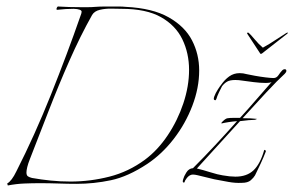

<svg xmlns="http://www.w3.org/2000/svg" viewBox="-20 -554 902 588"><path d="M857 -453Q861 -455 861.5 -454Q862 -453 860 -451L782 -390Q779 -388 777 -390L737 -451Q736 -453 738 -454Q740 -455 742 -453Q747 -449 759.5 -434Q772 -419 785 -408Q805 -419 827.5 -434Q850 -449 857 -453ZM4 14 2 8Q16 0 30 -29Q86 -139 136 -264Q186 -389 226 -504Q228 -509 229 -512.5Q230 -516 230 -518Q230 -526 206 -527Q182 -527 155 -524Q153 -524 153 -526Q153 -529 155 -532Q157 -535 159 -534Q175 -533 192 -532.5Q209 -532 227 -532Q238 -532 249.5 -532Q261 -532 272 -533Q286 -534 299.5 -534Q313 -534 326 -534Q336 -534 345.5 -534Q355 -534 365 -533Q447 -529 496.5 -501Q546 -473 568 -430.5Q590 -388 590 -338Q590 -285 569 -230Q548 -175 512 -128.5Q476 -82 431 -52Q372 -13 319.5 -2Q267 9 215 9Q187 9 159 8Q131 7 102 7Q79 7 54.5 8Q30 9 4 14ZM196 2Q256 2 315 -13Q374 -28 424 -65Q463 -94 493.5 -139.5Q524 -185 541.5 -237.5Q559 -290 559 -340Q559 -391 538.5 -433.5Q518 -476 473 -501.5Q428 -527 352 -527Q341 -527 322 -527.5Q303 -528 286 -524Q269 -520 262 -508Q226 -444 192.5 -368Q159 -292 129 -214.5Q99 -137 72 -68Q66 -53 63.5 -42.5Q61 -32 61 -26Q61 -17 65.5 -14Q70 -11 78 -9Q106 -4 135.5 -1Q165 2 196 2ZM720 6Q701 7 679 3Q657 -1 636 -5Q631 -6 615.5 -10Q600 -14 584.5 -17.5Q569 -21 564 -18Q558 -16 552 -8.5Q546 -1 545 4Q545 5 543 5Q537 5 542 -8Q543 -13 550.5 -25.5Q558 -38 571 -39Q606 -74 639.5 -110Q673 -146 706 -183Q693 -182 680 -180Q667 -178 659 -176Q658 -176 658 -177Q658 -179 665.5 -185.5Q673 -192 678 -192Q684 -193 694 -193Q704 -193 715 -193Q740 -220 763.5 -247.5Q787 -275 812 -303Q808 -300 793 -300Q777 -300 757 -302.5Q737 -305 723 -307Q717 -308 711.5 -308.5Q706 -309 701 -309Q684 -309 675.5 -304Q667 -299 660 -290Q658 -287 651 -272Q644 -257 643 -252Q641 -247 640 -247Q632 -247 636 -258Q640 -269 647.5 -280.5Q655 -292 657 -294Q668 -310 682 -320Q696 -330 714 -330Q725 -330 735 -327Q744 -325 760.5 -322Q777 -319 793.5 -317Q810 -315 818 -315Q827 -315 833 -324Q839 -333 843 -337Q847 -342 852 -342Q857 -342 857 -337Q857 -333 852 -328Q830 -308 796 -271.5Q762 -235 723 -192Q736 -192 747.5 -191.5Q759 -191 766 -190Q768 -190 764.5 -188.5Q761 -187 759 -187Q754 -187 741.5 -186Q729 -185 715 -183L583 -38Q600 -34 624 -26.5Q648 -19 662 -17Q673 -15 683 -14Q693 -13 701 -13Q736 -13 756.5 -32.5Q777 -52 789 -94Q790 -96 792.5 -94Q795 -92 794 -90Q788 -74 778.5 -53.5Q769 -33 761 -17Q757 -10 748 -2Q739 6 720 6Z"/></svg>

Font: Explora
Style: Regular
Weight: 400
Designer: Robert E. Leuschke
Foundry: Robert E. Leuschke
Version: Version 1.010